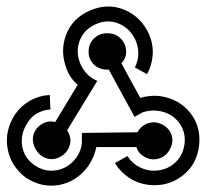

<svg xmlns="http://www.w3.org/2000/svg" viewBox="-20 -655 641 598"><path d="M255 -138Q219 -89 164.5 -79Q110 -69 60 -102Q13 -138 3.5 -193Q-6 -248 27 -299Q47 -327 75.5 -342.5Q104 -358 135 -359L137 -314Q117 -313 97.5 -303Q78 -293 66 -273Q43 -238 49 -200.5Q55 -163 87.5 -140.5Q120 -118 157.5 -125Q195 -132 219 -166Q233 -186 235 -210V-241L408 -243L409 -245Q422 -266 444 -272Q466 -278 487.5 -266Q509 -254 515 -232Q521 -210 508 -188Q495 -166 472.5 -160.5Q450 -155 430 -166.5Q410 -178 405 -197H280Q274 -166 255 -138ZM477 -356Q538 -347 572.5 -303.5Q607 -260 600 -201Q593 -142 548 -107.5Q503 -73 444 -79Q410 -83 382.5 -101Q355 -119 338 -147L377 -169Q400 -132 447 -124Q489 -120 519 -143Q549 -166 554.5 -205.5Q560 -245 536 -275Q512 -305 471 -310Q447 -313 424 -305L399 -291L319 -438H313Q287 -439 271 -455.5Q255 -472 256 -496.5Q257 -521 274 -536.5Q291 -552 316 -551.5Q341 -551 357 -534Q373 -517 373 -492Q372 -472 358 -458L417 -350Q446 -359 477 -356ZM188 -439Q166 -495 186 -547Q206 -599 261 -622.5Q316 -646 367.5 -624.5Q419 -603 444 -549Q458 -516 455.5 -483.5Q453 -451 438 -424L400 -445Q420 -484 403 -528Q386 -566 351 -581Q316 -596 279 -580Q242 -564 228.5 -529Q215 -494 230 -457Q244 -425 271 -409L283 -403L189 -249L192 -244Q204 -223 196.5 -200.5Q189 -178 167.5 -166.5Q146 -155 124.5 -162Q103 -169 90.5 -191.5Q78 -214 84.5 -236Q91 -258 113 -270Q131 -280 152 -275L222 -391Q199 -410 188 -439Z"/></svg>

Font: SauceCodePro Nerd Font Mono
Style: Regular
Weight: 500
Monospace: yes
Designer: Paul D. Hunt, Teo Tuominen
Foundry: Adobe Systems Incorporated
Version: Version 2.030;PS 1.000;hotconv 16.6.51;makeotf.lib2.5.65220;